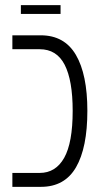

<svg xmlns="http://www.w3.org/2000/svg" viewBox="-20 -725 406 745"><path d="M28 0V-54H134Q196 -54 229 -112.5Q262 -171 262 -295Q262 -413 231 -473.5Q200 -534 134 -534H28V-588H138Q230 -588 274.5 -512Q319 -436 319 -295Q319 -152 275 -76Q231 0 139 0ZM61 -671V-705H215V-671Z"/></svg>

Font: Noto Sans Hebrew ExtraCondensed Light
Style: Regular
Weight: 300
Width: 2
Designer: Monotype Design Team
Foundry: Monotype Imaging Inc.
Version: Version 2.004; ttfautohint (v1.8.4.7-5d5b)